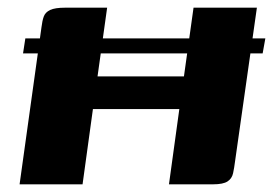

<svg xmlns="http://www.w3.org/2000/svg" viewBox="-20 -480 711 500"><path d="M31 0 88 -409Q90 -426 94 -437Q98 -448 110.5 -454Q123 -460 150 -460H259L234 -281H459L484 -460H649L592 -59Q590 -43 587 -29Q584 -15 572.5 -7.5Q561 0 535 0H420L447 -196H222L195 0ZM46 -380H671L664 -341H40Z"/></svg>

Font: Genos Thin
Style: Bold Italic
Weight: 700
Italic angle: -8°
Version: Version 1.010